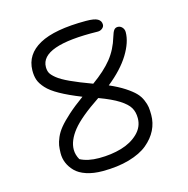

<svg xmlns="http://www.w3.org/2000/svg" viewBox="-106 -814 912 929"><g transform="rotate(-15 350.0 -349.5)"><path d="M295.9 12.2Q250 12.2 214.8 0.5Q179.7 -11.2 159.9 -31.5Q140.1 -51.8 130.4 -75.2Q120.6 -98.6 121.1 -125Q121.6 -147 124 -162.8Q126.5 -178.7 136.2 -201.7Q146 -224.6 164.1 -246.6Q182.1 -268.6 214.6 -297.9Q247.1 -327.1 293.9 -360.8Q230 -386.2 189 -409.2Q147.9 -432.1 127.2 -455.1Q106.4 -478 99.4 -498.8Q92.3 -519.5 92.8 -546.9Q94.2 -626.5 170.9 -668.7Q247.6 -710.9 404.8 -710.9Q446.8 -710.9 463.4 -701.2Q480 -691.4 480 -672.9Q480 -661.6 469.7 -653.6Q459.5 -645.5 445.8 -646Q160.2 -651.9 160.2 -544.9Q160.2 -527.8 166.3 -515.6Q172.4 -503.4 192.4 -487.1Q212.4 -470.7 253.4 -451.7Q294.4 -432.6 360.8 -408.2Q424.3 -453.6 460 -498Q495.6 -542.5 513.2 -602.1Q520 -625 526.9 -634Q533.7 -643.1 545.9 -643.1Q558.6 -643.1 567.9 -633.1Q577.1 -623 577.1 -608.9Q577.1 -558.6 540.3 -498.5Q503.4 -438.5 431.2 -380.9Q475.1 -361.8 506.1 -341.6Q537.1 -321.3 553.7 -304.2Q570.3 -287.1 579.3 -265.9Q588.4 -244.6 590.6 -228.8Q592.8 -212.9 592.8 -189.9Q592.8 -149.9 575.2 -114.5Q557.6 -79.1 522.9 -50.3Q488.3 -21.5 429.9 -4.6Q371.6 12.2 295.9 12.2ZM187 -124Q187 -98.1 201.2 -73.2Q238.8 -53.2 295.9 -53.2Q356.9 -53.2 408 -68.1Q459 -83 492.4 -115.2Q525.9 -147.5 525.9 -191.9Q525.9 -222.7 512.9 -244.6Q500 -266.6 464.8 -289.1Q429.7 -311.5 366.2 -335Q265.6 -268.1 226.3 -218.8Q187 -169.4 187 -124Z"/></g></svg>

Font: Shantell Sans Normal
Style: Regular
Weight: 300
Designer: Stephen Nixon, Anya Danilova, Shantell Martin
Foundry: Arrow Type
Version: Version 1.006;[559af2be0]